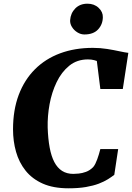

<svg xmlns="http://www.w3.org/2000/svg" viewBox="-20 -1011 714 1039"><path d="M351 8Q268.5 8 211.2 -17.5Q154 -43 118.5 -87.5Q83 -132 66.8 -189.5Q50.5 -247 50.5 -311Q50.5 -415.5 81.2 -497.2Q112 -579 169 -636Q226 -693 305.5 -722.5Q385 -752 482.5 -752Q523 -752 560 -746Q597 -740 626.8 -733.5Q656.5 -727 674.5 -725L644.5 -529.5H523L504 -681Q497 -683.5 489.5 -685.5Q482 -687.5 473.8 -688.5Q465.5 -689.5 456 -689.5Q397 -689.5 355 -655.5Q313 -621.5 286.5 -566.5Q260 -511.5 248.2 -446.8Q236.5 -382 238 -321Q240 -259.5 248.8 -212.5Q257.5 -165.5 274 -134Q290.5 -102.5 316 -86.2Q341.5 -70 377 -70Q388 -70 406.2 -71.8Q424.5 -73.5 445.2 -81Q466 -88.5 484 -106.5Q490.5 -114 496 -125Q501.5 -136 506.2 -149Q511 -162 515.2 -176.2Q519.5 -190.5 523 -204.5H619.5L598.5 -65Q584.5 -54 564.2 -41.2Q544 -28.5 514.8 -17.2Q485.5 -6 445.2 1Q405 8 351 8ZM436.5 -824.5Q417 -824.5 398.8 -835.8Q380.5 -847 369.5 -864.8Q358.5 -882.5 359.5 -901.5Q362 -939.5 387.2 -965.2Q412.5 -991 453.5 -991Q490 -991 513.8 -968.5Q537.5 -946 536.5 -917.5Q536 -879 510.8 -851.8Q485.5 -824.5 436.5 -824.5Z"/></svg>

Font: Merriweather Light 18pt Black
Style: Italic
Weight: 900
Italic angle: -7.8°
Version: Version 2.101